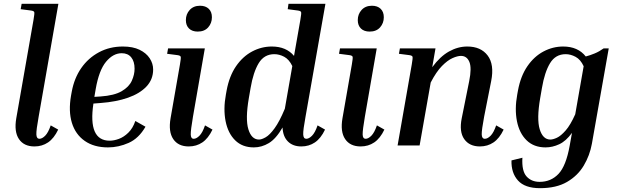

<svg xmlns="http://www.w3.org/2000/svg" viewBox="-20 -760 3241 1003"><path d="M88 -712 93 -740H285L182 -151Q169 -80 170 -57.5Q171 -35 186 -35Q200 -35 216 -51Q232 -67 245 -105L284 -83Q262 -37 231 -16Q200 5 160 5Q105 5 79 -33.5Q53 -72 65 -142L155 -656Q161 -690 159 -696.5Q157 -703 142 -705Z M740 -98Q705 -37 652 -13.5Q599 10 544 10Q471 10 422.5 -24Q374 -58 355.5 -118.5Q337 -179 351 -260L355 -282Q368 -352 404.5 -404.5Q441 -457 497 -487Q553 -517 622 -517Q674 -517 709 -500Q744 -483 762 -455.5Q780 -428 780 -397Q780 -345 745 -308Q710 -271 648.5 -249.5Q587 -228 506 -222L468 -219Q439 -25 553 -25Q575 -25 601 -34.5Q627 -44 650.5 -67Q674 -90 687 -128ZM480 -295 473 -254 505 -256Q577 -261 615.5 -283.5Q654 -306 668.5 -338Q683 -370 683 -401Q683 -439 665.5 -460.5Q648 -482 616 -482Q571 -482 534 -437.5Q497 -393 480 -295Z M1013 -595Q984 -595 967.5 -611Q951 -627 951 -655Q951 -686 971 -708Q991 -730 1025 -730Q1054 -730 1070.5 -714Q1087 -698 1087 -670Q1087 -639 1067.5 -617Q1048 -595 1013 -595ZM853 -479 858 -507H1050L988 -150Q976 -80 976.5 -57.5Q977 -35 992 -35Q1006 -35 1022 -51Q1038 -67 1051 -105L1090 -83Q1068 -37 1037 -16Q1006 5 966 5Q911 5 885 -33.5Q859 -72 871 -142L920 -423Q926 -457 924 -463.5Q922 -470 907 -472Z M1554 5Q1510 5 1484 -21Q1458 -47 1456 -94Q1422 -35 1384.5 -12.5Q1347 10 1306 10Q1246 10 1208.5 -27Q1171 -64 1158.5 -127Q1146 -190 1160 -266L1164 -288Q1178 -363 1213 -414Q1248 -465 1297 -491Q1346 -517 1400 -517Q1475 -517 1516 -468L1549 -656Q1555 -690 1553 -696.5Q1551 -703 1536 -705L1483 -712L1487 -740H1680L1576 -150Q1563 -80 1564 -57.5Q1565 -35 1580 -35Q1594 -35 1610 -51Q1626 -67 1639 -105L1678 -83Q1656 -37 1625 -16Q1594 5 1554 5ZM1280 -248Q1261 -138 1277.5 -84.5Q1294 -31 1333 -31Q1347 -31 1368 -43Q1389 -55 1414.5 -90Q1440 -125 1468 -192L1507 -415Q1490 -450 1464.5 -463.5Q1439 -477 1413 -477Q1360 -477 1331.5 -430Q1303 -383 1289 -300Z M1911 -595Q1882 -595 1865.5 -611Q1849 -627 1849 -655Q1849 -686 1869 -708Q1889 -730 1923 -730Q1952 -730 1968.5 -714Q1985 -698 1985 -670Q1985 -639 1965.5 -617Q1946 -595 1911 -595ZM1751 -479 1756 -507H1948L1886 -150Q1874 -80 1874.5 -57.5Q1875 -35 1890 -35Q1904 -35 1920 -51Q1936 -67 1949 -105L1988 -83Q1966 -37 1935 -16Q1904 5 1864 5Q1809 5 1783 -33.5Q1757 -72 1769 -142L1818 -423Q1824 -457 1822 -463.5Q1820 -470 1805 -472Z M2611 -83Q2589 -37 2558 -16Q2527 5 2487 5Q2432 5 2405 -33.5Q2378 -72 2392 -142L2431 -336Q2445 -405 2432 -436.5Q2419 -468 2388 -468Q2370 -468 2344 -456.5Q2318 -445 2288.5 -415Q2259 -385 2230 -329L2172 0H2057L2131 -423Q2137 -457 2135 -463.5Q2133 -470 2118 -472L2064 -479L2069 -507H2255L2238 -409Q2279 -465 2325.5 -491Q2372 -517 2421 -517Q2492 -517 2527.5 -470Q2563 -423 2546 -337L2509 -150Q2496 -81 2496.5 -58Q2497 -35 2513 -35Q2527 -35 2543 -51Q2559 -67 2572 -105Z M3072 -9Q3061 52 3029.5 105Q2998 158 2942 190.5Q2886 223 2801 223Q2722 223 2686 183Q2650 143 2652 78L2709 64Q2705 133 2730.5 161.5Q2756 190 2799 190Q2858 190 2897.5 148.5Q2937 107 2956 1L2968 -66Q2937 -23 2901.5 -6.5Q2866 10 2830 10Q2769 10 2731 -27Q2693 -64 2680.5 -127Q2668 -190 2682 -266L2686 -288Q2700 -363 2735 -414Q2770 -465 2819 -491Q2868 -517 2922 -517Q2999 -517 3040 -465Q3063 -471 3087 -481Q3111 -491 3133 -507H3160ZM2802 -248Q2783 -138 2799.5 -84.5Q2816 -31 2855 -31Q2869 -31 2889.5 -40.5Q2910 -50 2935 -78.5Q2960 -107 2985 -163L3029 -414Q3013 -449 2987 -463Q2961 -477 2935 -477Q2882 -477 2853.5 -430Q2825 -383 2811 -300Z"/></svg>

Font: Inria Serif
Style: Bold Italic
Weight: 700
Italic angle: -10°
Designer: Black Foundry Team
Foundry: Black Foundry
Version: Version 1.000; ttfautohint (v1.8.3)